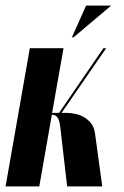

<svg xmlns="http://www.w3.org/2000/svg" viewBox="-46 -669 445 689"><path d="M170 -215Q167 -240 159.5 -248.5Q152 -257 143 -257H140L95 0H-26L61 -496H182L141 -264H166L325 -496H335L175 -264H193Q205 -264 221.5 -261Q238 -258 253 -250Q268 -242 280 -227.5Q292 -213 295 -190L321 0H195ZM212 -535 263 -649H353L218 -535Z"/></svg>

Font: Moniqa Black Ita Display
Style: Italic
Weight: 900
Italic angle: -10°
Designer: Rajesh Rajput
Foundry: Rajesh Rajput
Version: Version 1.000